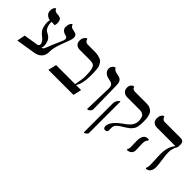

<svg xmlns="http://www.w3.org/2000/svg" viewBox="20 -1265 2185 2185"><g transform="rotate(45 1112.5 -172.5)"><path d="M131.3 -410.2Q97.7 -416.5 76.7 -437.3Q55.7 -458 55.7 -489.3Q55.7 -506.3 59.1 -519.8Q62.5 -533.2 67.1 -539.8Q71.8 -546.4 76.4 -550.5Q81.1 -554.7 84.5 -555.2L87.9 -556.2Q97.2 -522.5 143.6 -520.5Q155.3 -520 161.9 -519.5Q168.5 -519 180.4 -515.1Q192.4 -511.2 199 -504.4Q205.6 -497.6 211.2 -483.6Q216.8 -469.7 216.8 -449.7Q216.8 -426.8 209.5 -408.7Q191.4 -412.1 175.3 -411.6Q168 -411.6 158.2 -411.1Q157.7 -405.8 157.7 -399.4Q157.7 -381.3 163.1 -356.9Q167.5 -337.4 178.7 -319.3Q189.9 -301.3 203.1 -294.9Q232.4 -280.3 251.2 -264.4Q270 -248.5 280.3 -222.7Q293 -190.4 292.5 -156.7Q292.5 -129.4 281.7 -122.1Q294.4 -124.5 301.3 -128.9Q308.1 -133.3 314.9 -146.7Q321.8 -160.2 327.6 -176.3Q333.5 -192.4 348.4 -229.2Q363.3 -266.1 381.8 -306.2Q408.7 -363.3 409.2 -381.8Q409.2 -407.7 383.8 -414.1Q312 -430.7 312 -482.9Q312 -515.1 321 -534.7Q330.1 -554.2 339.4 -557.6L349.1 -561Q354 -541 366.9 -531.5Q379.9 -522 414.1 -517.1Q465.8 -510.3 465.8 -463.9Q465.8 -436 444.8 -383.5Q423.8 -331.1 402.8 -268.6Q381.8 -206.1 381.8 -153.8Q381.8 -34.7 246.1 -20L33.2 14.2L53.2 -85L232.9 -114.3Q250.5 -124.5 250.5 -143.1Q250.5 -178.2 203.1 -214.4Q173.8 -236.3 159.2 -254.9Q144.5 -273.4 135.7 -305.7Q126 -340.3 126 -376.5Q126.5 -393.6 131.3 -410.2Z M736.3 -520Q772.5 -520 799.1 -514.4Q825.7 -508.8 843.5 -501Q861.3 -493.2 873.5 -475.6Q885.7 -458 892.6 -443.6Q899.4 -429.2 902.6 -399.7Q905.8 -370.1 906.2 -349.6Q906.7 -329.1 906.7 -289.1Q906.7 -162.1 863.8 -100.1H945.3L922.4 0H518.6L542.5 -100.1H848.6Q868.7 -192.9 868.7 -243.2Q868.7 -321.3 858.6 -357.2Q848.6 -393.1 829.1 -403.1Q809.6 -413.1 765.6 -413.1H611.3Q575.2 -413.1 554.4 -433.1Q533.7 -453.1 533.7 -483.9Q533.7 -516.1 546.1 -536.1Q558.6 -556.2 570.3 -560.5L582.5 -564.9Q592.3 -520 629.4 -520Z M1145.5 5.9 1155.3 -335.9Q1155.3 -376 1137.7 -390.9Q1120.1 -405.8 1077.1 -413.1Q1040 -418.9 1016.6 -441.4Q993.2 -463.9 993.2 -494.1Q993.2 -519 1005.6 -534.9Q1018.1 -550.8 1031.2 -555.2L1044.4 -559.1Q1049.3 -530.3 1106.4 -519Q1132.3 -515.1 1143.8 -511Q1155.3 -506.8 1168.7 -495.8Q1182.1 -484.9 1187.3 -463.4Q1192.4 -441.9 1192.4 -405.8L1198.2 -50.8Q1198.2 -27.8 1185.3 -13.9Q1172.4 0 1158.7 2.9Z M1316.9 220.2 1307.1 215.8V-251Q1307.1 -291 1345.2 -324.2H1354V184.1Q1354 198.2 1316.9 220.2ZM1492.2 -38.1Q1492.2 -35.2 1492.7 -23.2Q1493.2 -11.2 1493.2 -2.9Q1493.2 30.3 1459 29.8Q1430.2 29.8 1430.2 -7.8Q1430.2 -83 1570.8 -180.2Q1578.6 -185.1 1590.3 -194.6Q1602.1 -204.1 1618.9 -220.9Q1635.7 -237.8 1647 -262Q1658.2 -286.1 1658.2 -310.1Q1658.2 -327.1 1657 -338.1Q1655.8 -349.1 1651.4 -364.5Q1647 -379.9 1638.9 -389.4Q1630.9 -398.9 1615 -406Q1599.1 -413.1 1576.2 -413.1H1373Q1337.9 -413.1 1315.9 -435.1Q1293.9 -457 1293.9 -487.8Q1293.9 -516.6 1306.4 -533.7Q1318.8 -550.8 1332 -553.2L1345.2 -555.2Q1353 -520 1394 -520H1580.1Q1614.3 -520 1638.7 -507.6Q1663.1 -495.1 1675 -479Q1687 -462.9 1693.6 -435.5Q1700.2 -408.2 1701.2 -390.1Q1702.1 -372.1 1702.1 -344.2Q1702.1 -298.3 1695.6 -267.1Q1689 -235.8 1670.4 -213.4Q1651.9 -190.9 1637 -179.9Q1622.1 -168.9 1588.9 -147.9Q1535.6 -117.2 1513.9 -95.2Q1492.2 -73.2 1492.2 -38.1Z M1866.7 -159.2Q1866.7 -150.4 1868.7 -109.1Q1870.6 -67.9 1870.6 -58.1Q1870.6 -28.3 1852.1 -8.5Q1833.5 11.2 1797.4 13.2L1790.5 2Q1803.7 -13.2 1803.7 -41Q1803.7 -49.8 1802.2 -88.9Q1800.8 -127.9 1800.8 -138.2Q1800.8 -248 1873.5 -248Q1883.3 -248 1890.6 -244.1V-231Q1866.7 -216.3 1866.7 -159.2ZM2147.5 -295.9Q2147.5 -262.7 2158.4 -190.4Q2169.4 -118.2 2169.4 -85Q2169.4 2 2100.6 12.2L2092.8 2Q2105 -19 2104.5 -48.8Q2104.5 -69.8 2101.1 -136Q2097.7 -202.1 2097.7 -223.1Q2097.7 -340.3 2154.8 -408.2H1859.4Q1822.3 -408.2 1801.5 -428.2Q1780.8 -448.2 1780.8 -479Q1780.8 -512.2 1792.2 -532Q1803.7 -551.8 1814.5 -556.2L1825.7 -560.1Q1829.6 -542 1843 -529.1Q1856.4 -516.1 1874.5 -516.1H2120.6Q2158.7 -516.1 2171.1 -502.4Q2183.6 -488.8 2183.6 -458V-434.1Q2183.6 -418.9 2174.6 -405Q2165.5 -391.1 2156.5 -365Q2147.5 -338.9 2147.5 -295.9Z"/></g></svg>

Font: Linux Libertine
Style: Regular
Weight: 400
Designer: Philipp H. Poll
Foundry: Philipp H. Poll
Version: Version 5.3.0 ; ttfautohint (v0.9)